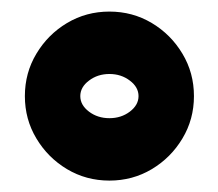

<svg xmlns="http://www.w3.org/2000/svg" viewBox="-20 -487 381 335"><path d="M23.4 -319.3Q23.4 -359.9 43.5 -393.3Q63.5 -426.8 96.9 -446.8Q130.4 -466.8 170.9 -466.8Q211.4 -466.8 244.9 -446.8Q278.3 -426.8 298.3 -393.3Q318.4 -359.9 318.4 -319.3Q318.4 -278.8 298.3 -245.4Q278.3 -211.9 244.9 -191.9Q211.4 -171.9 170.9 -171.9Q130.4 -171.9 96.9 -191.9Q63.5 -211.9 43.5 -245.4Q23.4 -278.8 23.4 -319.3ZM120.1 -319.3Q120.1 -303.7 135.3 -292.2Q150.4 -280.8 170.9 -280.8Q191.4 -280.8 206.5 -292.2Q221.7 -303.7 221.7 -319.3Q221.7 -335 206.5 -346.4Q191.4 -357.9 170.9 -357.9Q150.4 -357.9 135.3 -346.4Q120.1 -335 120.1 -319.3Z"/></svg>

Font: Pinar-DS3-FD Black
Style: Regular
Weight: 900
Designer: Amin Abedi
Version: Version 3.000